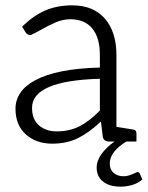

<svg xmlns="http://www.w3.org/2000/svg" viewBox="-20 -530 553 719"><path d="M513 142Q499 155 477 162Q455 169 431 169Q390 169 366 150Q342 131 342 98Q342 71 361 45.5Q380 20 409 0H389Q369 0 365 -17L358 -75Q313 -33 271.5 -12.5Q230 8 175 8Q116 8 77 -26.5Q38 -61 38 -123Q38 -155 56 -182Q74 -209 111 -229Q192 -273 354 -277V-324Q354 -389 325.5 -423.5Q297 -458 243 -458Q216 -458 188 -446Q160 -434 127 -415Q120 -411 112 -407Q104 -403 96 -399H93Q82 -399 75 -410L63 -430Q104 -471 149 -490.5Q194 -510 250 -510Q330 -510 373 -460Q416 -410 416 -324V-55L478 -45Q491 -44 491 -29V0H453Q391 38 391 83Q391 105 405.5 117.5Q420 130 443 130Q458 130 475 122.5Q492 115 495 114Q497 114 499.5 115.5Q502 117 503 119ZM354 -235Q100 -228 100 -126Q100 -83 126 -60.5Q152 -38 192 -38Q241 -38 278.5 -57.5Q316 -77 354 -116Z"/></svg>

Font: Aleo Light
Style: Regular
Weight: 300
Designer: Alessio Laiso
Foundry: Alessio Laiso
Version: Version 2.000